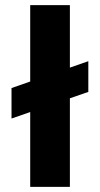

<svg xmlns="http://www.w3.org/2000/svg" viewBox="-20 -730 390 750"><path d="M25 -386 325 -491V-371L25 -267ZM98 0V-710H253V0Z"/></svg>

Font: Bricolage Grotesque SemiCondensed ExtraBold
Style: Regular
Weight: 800
Width: 4
Designer: Mathieu Triay
Foundry: Atelier Triay
Version: Version 1.001;gftools[0.9.33.dev8+g029e19f]